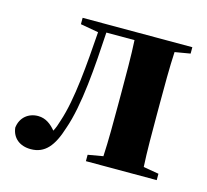

<svg xmlns="http://www.w3.org/2000/svg" viewBox="-76 -544 688 639"><g transform="rotate(15 268.0 -224.5)"><path d="M80 9C129 9 156 -25 176 -89C207 -176 216 -313 223 -431H320C323 -379 323 -307 323 -251V-207C323 -153 323 -82 320 -31L268 -22V0H512V-22L459 -31C456 -82 456 -153 456 -207V-251C456 -305 456 -375 459 -427L512 -436V-458H134V-436L196 -425C188 -313 179 -189 152 -109C148 -95 143 -81 137 -70C122 -88 103 -104 76 -104C43 -104 16 -83 12 -47C16 -12 42 9 80 9Z"/></g></svg>

Font: Source Serif 4 Display
Style: Bold
Weight: 700
Designer: Frank Grießhammer
Foundry: Adobe Systems Incorporated
Version: Version 4.004;hotconv 1.0.117;makeotfexe 2.5.65602